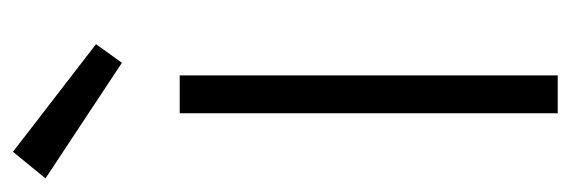

<svg xmlns="http://www.w3.org/2000/svg" viewBox="-310 -554 860 289"><g transform="rotate(-90 119.5 -410.0)"><path d="M169 -656 -5 -771 35 -820 197 -695ZM93 0V-569H150V0Z"/></g></svg>

Font: Yaldevi Light
Style: Regular
Weight: 300
Designer: Sol Matas, Rajitha Manaperi, Kosala Senevirathne
Foundry: Mooniak
Version: Version 1.100